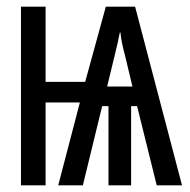

<svg xmlns="http://www.w3.org/2000/svg" viewBox="-20 -557 570 577"><path d="M43 0H117V-249H220L155 0H229L287 -238H306V0H374V-238H392L451 0H527L386 -537H298L236 -311H117V-537H43ZM302 -297 324 -388C332 -421 336 -437 340 -459H342C344 -438 348 -419 356 -389L378 -297Z"/></svg>

Font: Noto Sans Mono Condensed
Style: Regular
Weight: 400
Width: 3
Designer: Monotype Design Team
Foundry: Monotype Imaging Inc.
Version: Version 2.014